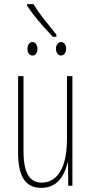

<svg xmlns="http://www.w3.org/2000/svg" viewBox="-20 -893 437 923"><path d="M328 0H308L307 -112H305Q276 10 178 10Q121 10 94 -31.5Q67 -73 67 -159V-527H93V-167Q93 -88 115 -51.5Q137 -15 180 -15Q237 -15 269.5 -68.5Q302 -122 302 -228V-527H328ZM251 -727V-716H234Q146 -809 110 -866V-873H141Q163 -837 186.5 -807Q210 -777 251 -727ZM160 -658Q160 -644 153.5 -635Q147 -626 136 -626Q125 -626 118.5 -635.5Q112 -645 112 -658Q112 -671 118.5 -681Q125 -691 136 -691Q146 -691 153 -681.5Q160 -672 160 -658ZM298 -659Q298 -645 291 -635.5Q284 -626 273 -626Q263 -626 256 -635.5Q249 -645 249 -659Q249 -672 256 -681.5Q263 -691 273 -691Q284 -691 291 -682Q298 -673 298 -659Z"/></svg>

Font: Noto Sans Display Thin Cond
Style: Regular
Weight: 250
Width: 3
Designer: Monotype Design team
Foundry: Monotype Imaging Inc.
Version: Version 1.000